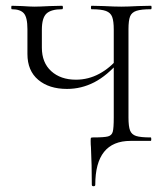

<svg xmlns="http://www.w3.org/2000/svg" viewBox="-20 -488 575 665"><path d="M295 22Q294 13 294 0Q294 -9 295 -10.5Q296 -12 303 -12Q341 -12 354 -15.5Q367 -19 370.5 -31.5Q374 -44 374 -81V-385Q374 -415 368.5 -429.5Q363 -444 347 -450Q331 -456 297 -456Q295 -456 295 -462Q295 -468 297 -468L339 -467Q377 -465 400 -465Q421 -465 459 -467L503 -468Q505 -468 505 -462Q505 -456 503 -456Q469 -456 452.5 -450.5Q436 -445 430.5 -431Q425 -417 425 -387V-81Q425 -50 430.5 -36Q436 -22 451.5 -17Q467 -12 502 -12Q504 -12 504 -6Q504 0 502 0H432Q310 0 310 152Q310 157 304 157Q298 157 298 152Q298 82 295 22ZM75 -301V-387Q75 -428 62.5 -442Q50 -456 21 -456Q19 -456 19 -462Q19 -468 21 -468L56 -467Q86 -465 99 -465Q116 -465 154 -467L195 -468Q198 -468 198 -462Q198 -456 195 -456Q157 -456 141 -441Q125 -426 125 -385V-323Q125 -271 157.5 -241.5Q190 -212 243 -212Q286 -212 324 -232.5Q362 -253 391 -289L395 -277Q351 -226 306.5 -203Q262 -180 212 -180Q150 -180 112.5 -211.5Q75 -243 75 -301Z"/></svg>

Font: Cormorant SC Light
Style: Regular
Weight: 300
Designer: Christian Thalmann (Catharsis Fonts)
Foundry: Catharsis Fonts
Version: Version 4.000